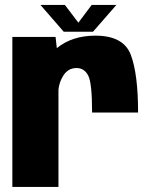

<svg xmlns="http://www.w3.org/2000/svg" viewBox="-20 -742 607 762"><path d="M345.5 -295.5Q345.5 -413.5 329.8 -442.8Q314 -472 284 -472Q250 -472 231 -441.5Q215 -416 212 -386.5V0H29V-595.5H200.5L205.5 -551Q266.5 -600.5 358.5 -600.5Q470.5 -600.5 499.2 -524.2Q528 -448 528 -295.5ZM233 -616 140.5 -722.5H237.5L291 -652L344 -722.5H442L349 -616Z"/></svg>

Font: Anybody ExtraBold
Style: Regular
Weight: 800
Designer: Tyler Finck
Foundry: Etcetera Type Company
Version: Version 1.010; ttfautohint (v1.8.3) -l 8 -r 50 -G 200 -x 14 